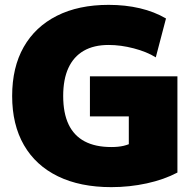

<svg xmlns="http://www.w3.org/2000/svg" viewBox="-20 -760 801 790"><path d="M438 10Q310 10 218.5 -34.5Q127 -79 78.5 -163Q30 -247 30 -365Q30 -483 77.5 -566.5Q125 -650 214 -695Q303 -740 427 -740Q496 -740 555.5 -726Q615 -712 663 -684L621 -524Q584 -547 530.5 -561Q477 -575 427 -575Q366 -575 324.5 -551Q283 -527 261.5 -480.5Q240 -434 240 -365Q240 -295 262 -248.5Q284 -202 328 -178.5Q372 -155 438 -155Q467 -155 488.5 -160Q510 -165 533 -177L510 -131V-281H350V-446H710V-50Q655 -21 584 -5.5Q513 10 438 10Z"/></svg>

Font: M PLUS 2 Thin Black
Style: Regular
Weight: 900
Version: Version 1.001